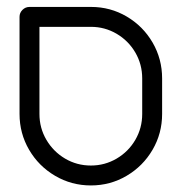

<svg xmlns="http://www.w3.org/2000/svg" viewBox="-20 -539 537 568"><path d="M37.8 -201.9V-489.3Q37.8 -501.1 46.5 -509.8Q55.2 -518.5 67.4 -518.5H249.3Q306.7 -518.5 355 -490Q403.3 -461.5 431.5 -413Q459.6 -364.4 459.6 -307V-201.9Q459.6 -144.4 431.3 -95.9Q403 -47.4 354.6 -18.9Q306.3 9.6 248.9 9.6Q191.5 9.6 143 -18.9Q94.4 -47.4 66.1 -95.9Q37.8 -144.4 37.8 -201.9ZM248.9 -49.3Q290 -49.3 325 -69.8Q360 -90.4 380.4 -125.4Q400.7 -160.4 400.7 -201.9V-307Q400.7 -348.5 380.4 -383.5Q360 -418.5 325 -439.1Q290 -459.6 248.9 -459.6H96.7V-201.9Q96.7 -160.4 117.2 -125.4Q137.8 -90.4 172.6 -69.8Q207.4 -49.3 248.9 -49.3Z"/></svg>

Font: 26F Galaxy Hebrew Medium
Style: Regular
Weight: 500
Designer: C₂₉H₂₅N₃O₅
Version: Version 1.000